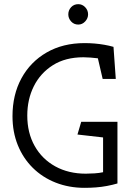

<svg xmlns="http://www.w3.org/2000/svg" viewBox="-20 -898 647 922"><path d="M386 4Q311 4 247.5 -21Q184 -46 137.5 -92Q91 -138 65.5 -201Q40 -264 40 -340Q40 -443 83 -522Q126 -601 204 -646Q282 -691 386 -691Q411 -691 434.5 -689Q458 -687 481 -683Q504 -679 525 -673L536 -519H473L450 -618Q435 -620 415 -621.5Q395 -623 381 -623Q294 -623 234 -585Q174 -547 142.5 -484Q111 -421 111 -343Q111 -260 146.5 -197Q182 -134 245.5 -99Q309 -64 392 -64Q411 -64 434 -65.5Q457 -67 475 -71V-238L352 -252L370 -313H544V-17Q520 -10 493.5 -5Q467 0 440 2Q413 4 386 4ZM356 -780Q335 -780 321.5 -795Q308 -810 308 -829Q308 -849 321.5 -863.5Q335 -878 356 -878Q375 -878 389 -863.5Q403 -849 403 -829Q403 -810 389 -795Q375 -780 356 -780Z"/></svg>

Font: Kreon Light Light
Style: Regular
Weight: 300
Version: Version 2.002